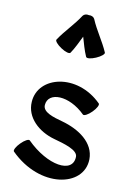

<svg xmlns="http://www.w3.org/2000/svg" viewBox="-155 -1116 874 1241"><g transform="rotate(15 282.0 -495.5)"><path d="M228 -771C249 -809 264 -851 280 -892C296 -851 311 -809 332 -771C337 -761 365 -766 396 -783C426 -799 447 -820 442 -829C406 -896 354 -954 319 -1021C312 -1033 296 -1039 280 -1036C264 -1039 248 -1033 241 -1021C206 -954 154 -896 118 -829C113 -820 134 -799 164 -783C195 -766 223 -761 228 -771ZM40 -59C259 125 536 48 524 -136C516 -246 405 -307 291 -328C230 -339 156 -353 155 -401C153 -492 293 -502 409 -405C417 -399 442 -414 464 -441C486 -467 497 -494 489 -501C308 -653 63 -572 68 -399C70 -296 163 -225 269 -205C340 -192 433 -175 436 -130C444 -16 270 -29 120 -155C112 -162 87 -146 65 -119C43 -93 32 -66 40 -59Z"/></g></svg>

Font: Nupuram
Style: Bold
Weight: 700
Designer: Santhosh Thottingal (santhosh.thottingal@gmail.com)
Foundry: SMC
Version: Version 1.000